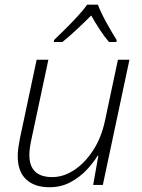

<svg xmlns="http://www.w3.org/2000/svg" viewBox="-20 -784 603 814"><path d="M189.5 9.8Q126 9.8 90.6 -23.7Q55.2 -57.1 55.2 -121.1Q55.2 -138.7 57.6 -157Q60.1 -175.3 64 -194.8L135.3 -530.8H185.1L112.3 -189Q104.5 -152.8 104.5 -127Q104.5 -33.2 201.7 -33.2Q249 -33.2 294.7 -63.2Q340.3 -93.3 375.2 -147.2Q410.2 -201.2 425.3 -273.4L480 -530.8H528.8L416 0H375L397 -124H394Q376.5 -95.2 347.7 -64.2Q318.8 -33.2 279.1 -11.7Q239.3 9.8 189.5 9.8ZM208.5 -606 209 -614.3Q229 -633.3 256.1 -660.2Q283.2 -687 308.8 -714.8Q334.5 -742.7 349.6 -764.2H395Q407.7 -730.5 431.4 -687.7Q455.1 -645 474.6 -614.3L473.6 -606H441.9Q421.9 -629.4 402.1 -659.9Q382.3 -690.4 366.7 -718.3Q338.9 -690.4 306.6 -660.2Q274.4 -629.9 244.6 -606Z"/></svg>

Font: Open Sans Light
Style: Italic
Weight: 300
Italic angle: -12°
Designer: Monotype Design Team
Foundry: Monotype Imaging Inc.
Version: Version 3.003; ttfautohint (v1.8.4)